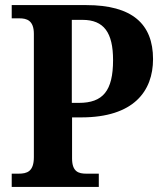

<svg xmlns="http://www.w3.org/2000/svg" viewBox="-20 -734 637 754"><path d="M26 0H368V-52H319C289 -52 263 -59 263 -112V-273H299C505 -273 581 -376 581 -502C581 -640 499 -714 319 -714H26V-662H56C85 -662 113 -654 113 -601V-117C113 -60 86 -52 53 -52H26ZM290 -330H262V-656H304C388 -656 424 -606 424 -498C424 -377 384 -330 290 -330Z"/></svg>

Font: Noto Serif Ethiopic SemiCondensed
Style: Bold
Weight: 700
Width: 4
Designer: Monotype Design Team
Foundry: Monotype Imaging Inc.
Version: Version 2.102